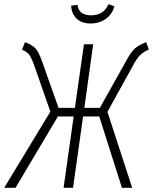

<svg xmlns="http://www.w3.org/2000/svg" viewBox="-37 -895 729 915"><path d="M672 -659Q647 -648 631 -632.5Q615 -617 596 -581L475 -362L593 0H544L436 -340H359L311 0H266L314 -340H239L37 0H-17L203 -363L128 -578Q113 -620 102 -634.5Q91 -649 68 -658L82 -694Q117 -681 132.5 -664Q148 -647 164 -601L242 -381H320L363 -684H407L365 -381H439L565 -606Q586 -646 605.5 -663.5Q625 -681 660 -694ZM302 -868 332 -872Q336 -846 352 -834Q368 -822 396 -822Q458 -822 480 -875L508 -865Q498 -827 467 -805Q436 -783 394 -783Q353 -783 328.5 -806Q304 -829 302 -868Z"/></svg>

Font: Fira Sans Extra Condensed ExtraLight
Style: Italic
Weight: 275
Width: 3
Italic angle: -8°
Designer: Carrois Corporate & Edenspiekermann AG
Foundry: Carrois Corporate GbR & Edenspiekermann AG
Version: Version 4.203